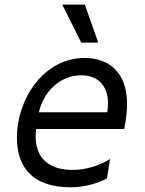

<svg xmlns="http://www.w3.org/2000/svg" viewBox="-20 -804 629 833"><path d="M406.2 -619.3 348 -784.1H250L332.4 -619.3ZM346.6 -552.6C169.7 -552.6 53.3 -374.3 53.3 -206.7C53.3 -73.2 127.1 8.5 285.5 8.5C350.9 8.5 403.4 -9.2 443.9 -29.8L457.4 -114.3C414.1 -86.6 355.1 -66.8 293.3 -66.8C183.2 -66.8 122.5 -128.2 136.7 -244.3H519.2L524.9 -279.8C557.5 -483 456.7 -552.6 346.6 -552.6ZM445.3 -316.8H148.8C167.3 -401.3 236.9 -477.3 332.4 -477.3C422.6 -477.3 460.9 -409.1 445.3 -316.8Z"/></svg>

Font: TID UI
Style: Italic
Weight: 400
Italic angle: -9.39999°
Designer: The TID Project Authors
Foundry: Bakken & Bæck
Version: Version 1.001;hotconv 1.0.109;makeotfexe 2.5.65596